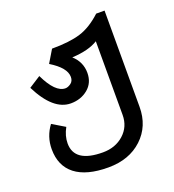

<svg xmlns="http://www.w3.org/2000/svg" viewBox="-121 -533 763 842"><g transform="rotate(-20 260.0 -112.0)"><path d="M460.9 11.7Q460.9 101.6 400.4 158.2Q339.8 214.8 242.2 214.8Q140.6 214.8 87.9 173.8Q35.2 132.8 35.2 54.7Q35.2 -3.9 70.3 -50.8L128.9 -15.6Q109.4 19.5 109.4 54.7Q109.4 144.5 242.2 144.5Q300.8 144.5 339.8 109.4Q378.9 74.2 378.9 19.5V-324.2Q335.9 -296.9 257.8 -293Q296.9 -257.8 296.9 -207Q296.9 -160.2 263.7 -132.8Q230.5 -105.5 183.6 -105.5Q101.6 -105.5 39.1 -230.5L93.8 -265.6Q136.7 -175.8 183.6 -175.8Q195.3 -175.8 209 -185.5Q222.7 -195.3 222.7 -214.8Q222.7 -257.8 152.3 -300.8L187.5 -359.4Q269.5 -359.4 320.3 -375Q371.1 -390.6 421.9 -437.5H460.9Z"/></g></svg>

Font: 和音 by 宁静之雨，公众号njzyshare
Style: Regular
Weight: 400
Designer: Steve Matteson
Foundry: Ascender Corporation
Version: Version 6.00;June 8, 2018;FontCreator 11.0.0.2388 32-bit